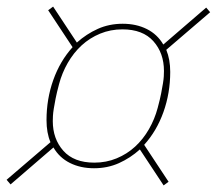

<svg xmlns="http://www.w3.org/2000/svg" viewBox="-23 -640 657 582"><path d="M262 -130Q221 -130 189 -146Q157 -162 139 -193L9 -81L-3 -95L130 -209Q118 -237 118 -276Q118 -340 138.5 -397.5Q159 -455 197 -497L123 -609L138 -620L210 -511Q239 -537 273.5 -552.5Q308 -568 349 -568Q390 -568 422 -552Q454 -536 472 -505L602 -617L614 -603L481 -489Q493 -460 493 -422Q493 -358 472.5 -300.5Q452 -243 414 -201L488 -89L473 -78L401 -187Q372 -161 337.5 -145.5Q303 -130 262 -130ZM263 -147Q299 -147 330.5 -160Q362 -173 386.5 -195.5Q411 -218 428.5 -248.5Q446 -279 455 -313Q462 -339 465.5 -357Q469 -375 471 -387.5Q473 -400 473.5 -408.5Q474 -417 474 -425Q474 -479 442 -515Q410 -551 348 -551Q312 -551 280.5 -538Q249 -525 224.5 -502.5Q200 -480 182.5 -449.5Q165 -419 156 -385Q149 -359 145.5 -341Q142 -323 140 -310.5Q138 -298 137.5 -289Q137 -280 137 -273Q137 -219 169 -183Q201 -147 263 -147Z"/></svg>

Font: IBM Plex Serif Thin
Style: Italic
Weight: 100
Italic angle: -14°
Designer: Mike Abbink, Paul van der Laan, Pieter van Rosmalen
Foundry: Bold Monday
Version: Version 3.001